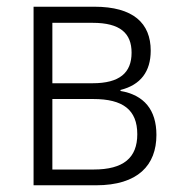

<svg xmlns="http://www.w3.org/2000/svg" viewBox="-20 -552 530 572"><path d="M80 0H266C391 0 446 -60 446 -150C446 -225 409 -269 339 -281V-284C399 -299 429 -339 429 -401C429 -483 377 -532 261 -532H80ZM136 -304V-484H256C338 -484 372 -453 372 -395C372 -335 336 -304 256 -304ZM136 -47V-257H258C346 -257 389 -225 389 -152C389 -82 348 -47 259 -47Z"/></svg>

Font: Noto Sans SemiCondensed Light
Style: Regular
Weight: 300
Width: 4
Designer: Monotype Design Team
Foundry: Monotype Imaging Inc.
Version: Version 2.013